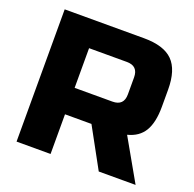

<svg xmlns="http://www.w3.org/2000/svg" viewBox="-124 -828 967 955"><g transform="rotate(20 360.0 -350.0)"><path d="M60 -700H480Q585 -700 632.5 -652.5Q680 -605 680 -500V-410Q680 -327 652.5 -281Q625 -235 565 -220L690 0H495L380 -210H240V0H60ZM500 -500Q500 -560 440 -560H240V-350H440Q500 -350 500 -410Z"/></g></svg>

Font: Russo One
Style: Regular
Weight: 400
Designer: Jovanny lemonad
Foundry: Jovanny Lemonad
Version: Version 1.001